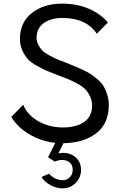

<svg xmlns="http://www.w3.org/2000/svg" viewBox="-20 -780 669 1059"><path d="M580 -201C580 -220.3 577.3 -238.7 572 -256C566.7 -273.3 560.5 -288.3 553.5 -301C546.5 -313.7 536 -326.2 522 -338.5C508 -350.8 495.8 -360.7 485.5 -368C475.2 -375.3 460.2 -383.7 440.5 -393C420.8 -402.3 405.7 -409.2 395 -413.5L347 -433C325.7 -441 308.7 -447.7 296 -453C283.3 -458.3 268.7 -465.5 252 -474.5C235.3 -483.5 222.7 -492.3 214 -501C205.3 -509.7 197.8 -520.2 191.5 -532.5C185.2 -544.8 182 -558 182 -572C182 -607.3 195.3 -634.3 222 -653C248.7 -671.7 282.3 -681 323 -681C411.7 -681 475.3 -652 514 -594L575 -656C549 -687.3 514.2 -712.5 470.5 -731.5C426.8 -750.5 377 -760 321 -760C255 -760 200 -742.8 156 -708.5C112 -674.2 90 -626.3 90 -565C90 -541.7 94.5 -520.3 103.5 -501C112.5 -481.7 122.7 -465.8 134 -453.5C145.3 -441.2 162.2 -428.8 184.5 -416.5C206.8 -404.2 225.2 -395 239.5 -389C253.8 -383 275 -374.7 303 -364C327.7 -354.7 346.5 -347.3 359.5 -342C372.5 -336.7 388.7 -328.7 408 -318C427.3 -307.3 441.8 -296.8 451.5 -286.5C461.2 -276.2 469.7 -263.2 477 -247.5C484.3 -231.8 488 -214.7 488 -196C487.3 -156 472.3 -126.2 443 -106.5C413.7 -86.8 375.3 -77 328 -77C276.7 -77 231 -88.5 191 -111.5C151 -134.5 123.3 -164.7 108 -202L42 -135C65.3 -97 98.5 -65.2 141.5 -39.5C184.5 -13.8 232.3 2 285 8L245 87L281 111C309 100.3 332.7 99.5 352 108.5C371.3 117.5 381 133.7 381 157C381 173 375.7 186.5 365 197.5C354.3 208.5 341 214 325 214C311.7 214 297.8 210.5 283.5 203.5C269.2 196.5 258.3 188 251 178L209 196C219 213.3 235.2 228.2 257.5 240.5C279.8 252.8 302.3 259 325 259C353.7 259 377.8 249 397.5 229C417.2 209 427 185 427 157C427 125 414.8 100.2 390.5 82.5C366.2 64.8 336.7 59.3 302 66L330 10C404.7 8.7 465 -9.7 511 -45C557 -80.3 580 -132.3 580 -201Z"/></svg>

Font: Orkney
Style: Regular
Weight: 400
Designer: Samuel Oakes and Alfredo Marco Pradil
Foundry: Alfredo Marco Pradil
Version: 1.0; ttfautohint (v1.5)